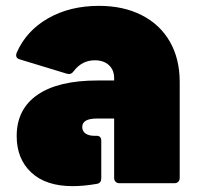

<svg xmlns="http://www.w3.org/2000/svg" viewBox="-20 -626 686 656"><path d="M594 -346V-18Q594 -10 589 -5Q584 0 576 0H388Q380 0 375 -5Q370 -10 370 -18V-221H311Q261 -221 261 -192Q261 -178 272 -170Q283 -162 303 -162H310Q326 -162 326 -145V-17Q326 -1 312 2Q266 10 228 10Q137 10 87 -36.5Q37 -83 37 -161Q37 -253 108 -302Q179 -351 313 -351H370V-359Q370 -387 352 -403.5Q334 -420 304 -420Q260 -420 232 -383Q223 -370 209 -374L48 -423Q35 -426 35 -438L37 -446Q70 -521 144.5 -563.5Q219 -606 318 -606Q402 -606 464.5 -574Q527 -542 560.5 -483.5Q594 -425 594 -346Z"/></svg>

Font: LINE Seed Sans TH App Heavy
Style: Regular
Weight: 900
Designer: Dalton Maag Ltd | Thai characters by Cadson Demak Co.,Ltd.
Foundry: Dalton Maag Ltd
Version: Version 1.003